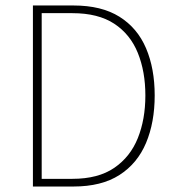

<svg xmlns="http://www.w3.org/2000/svg" viewBox="-20 -680 640 700"><path d="M100 0V-660H248Q350 -660 415.5 -619Q481 -578 512.5 -504Q544 -430 544 -332Q544 -234 512.5 -159Q481 -84 415.5 -42Q350 0 248 0ZM132 -28H244Q338 -28 396.5 -68Q455 -108 482.5 -176.5Q510 -245 510 -332Q510 -419 482.5 -487Q455 -555 396.5 -593.5Q338 -632 244 -632H132Z"/></svg>

Font: Assistant ExtraLight
Style: Regular
Weight: 200
Designer: Hebrew By Ben Nathan, Latin by Paul Hunt
Version: Version 3.000